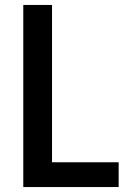

<svg xmlns="http://www.w3.org/2000/svg" viewBox="-20 -755 540 775"><path d="M74 0H459V-100H190V-735H74Z"/></svg>

Font: Iosevka SS09
Style: Bold
Weight: 700
Monospace: yes
Designer: Belleve Invis
Foundry: Belleve Invis
Version: Version 5.2.1; ttfautohint (v1.8.3)